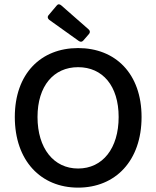

<svg xmlns="http://www.w3.org/2000/svg" viewBox="-20 -860 727 892"><path d="M209 -767.6 345.7 -669.9C353.5 -664.1 361.3 -665 367.2 -671.9L392.6 -701.2C399.4 -708 399.4 -716.8 391.6 -723.6L264.6 -835C256.8 -841.8 249 -841.8 243.2 -834L206.1 -790C199.2 -782.2 201.2 -773.4 209 -767.6ZM48.8 -316.4C48.8 -113.3 169.9 11.7 342.8 11.7C516.6 11.7 637.7 -113.3 637.7 -316.4C637.7 -517.6 516.6 -636.7 342.8 -636.7C169.9 -636.7 48.8 -517.6 48.8 -316.4ZM531.2 -316.4C531.2 -170.9 457 -77.1 342.8 -77.1C229.5 -77.1 154.3 -170.9 154.3 -316.4C154.3 -460.9 229.5 -547.9 342.8 -547.9C457 -547.9 531.2 -460.9 531.2 -316.4Z"/></svg>

Font: Ed Sans Neue Medium
Style: Regular
Weight: 500
Designer: Stephen Hutchings
Version: Version 1.004;PS 001.004;hotconv 1.0.88;makeotf.lib2.5.64775